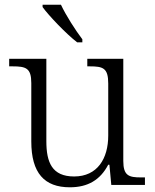

<svg xmlns="http://www.w3.org/2000/svg" viewBox="-20 -786 658 816"><path d="M308 -606H330V-619C301 -657 260 -721 239 -766H161V-756C186 -721 261 -642 308 -606ZM277 10C353 10 406 -21 440 -86H445L453 0H596V-32H579C528 -32 504 -39 504 -102V-536H351V-504H361C418 -504 440 -497 440 -431V-210C440 -112 394 -36 295 -36C201 -36 177 -96 177 -186V-536H19V-504H33C90 -504 113 -497 113 -433V-185C113 -50 169 10 277 10Z"/></svg>

Font: Noto Serif Light
Style: Regular
Weight: 300
Designer: Monotype Design Team
Foundry: Monotype Imaging Inc.
Version: Version 2.013